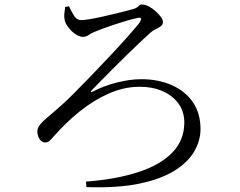

<svg xmlns="http://www.w3.org/2000/svg" viewBox="-20 -774 1040 831"><path d="M352 12.1Q482.4 2.2 578 -28.9Q673.5 -60 725.6 -113.5Q777.7 -167 777.7 -243.7Q777.7 -290.6 752.9 -325.2Q728.1 -359.8 684.3 -379.2Q640.5 -398.5 584.5 -398.5Q516.7 -398.5 450.2 -368.9Q383.7 -339.4 323.7 -290.7Q263.8 -242.1 213.7 -184.9Q202.9 -172.2 194.9 -164.8Q186.9 -157.4 174.7 -157.4Q161.3 -157.4 151.5 -172Q141.7 -186.5 141.7 -205.6Q141.7 -220.9 154 -235.6Q166.3 -250.3 186.5 -267Q206.8 -283.8 230.1 -304.4Q258.4 -328.3 297.8 -367.8Q337.3 -407.3 381.5 -453.3Q425.7 -499.3 466.7 -543.2Q507.7 -587.1 538.2 -621.9Q568.8 -656.7 581.7 -672.9Q591 -686.5 590.2 -693.4Q589.5 -700.2 569.9 -695.2Q555.1 -692.2 531 -685.1Q506.9 -678 479.7 -669.1Q452.5 -660.3 428.1 -651.4Q403.7 -642.5 389.3 -636.2Q374.5 -630 363.4 -622.3Q352.3 -614.5 339.4 -614.5Q327.9 -614.5 314.7 -621.4Q301.5 -628.3 290.2 -639.3Q278.8 -650.3 270.7 -662.8Q262.5 -675.3 260.2 -685.7Q257 -698.6 258.4 -714.4Q259.7 -730.1 262 -743.8L278.5 -746.9Q288.4 -725.1 300.3 -706.1Q312.2 -687 331.2 -687Q342.9 -687 365.7 -690.6Q388.4 -694.3 416.4 -700.4Q444.4 -706.5 471.8 -713.2Q499.3 -719.9 521.7 -725.6Q544.1 -731.3 555.2 -734.5Q571.6 -739 578.6 -746.7Q585.5 -754.4 594.7 -754.4Q607.8 -754.4 623.2 -746.5Q638.6 -738.6 652.5 -726.4Q666.4 -714.2 675.8 -701.3Q685.2 -688.4 685.2 -679.1Q685.2 -667.8 675.9 -660.5Q666.5 -653.2 653.9 -647.5Q641.3 -641.8 630.9 -632.6Q615.5 -618.7 589.1 -593.9Q562.7 -569.1 531.3 -538.4Q500 -507.7 469.7 -477.4Q439.5 -447 415 -422.3Q390.5 -397.7 377.8 -383.9Q371.4 -377.4 373.1 -375.9Q374.8 -374.5 382.2 -378.1Q429.9 -402.6 486 -416.9Q542.1 -431.2 591.9 -431.2Q664.7 -431.2 722.9 -405.7Q781 -380.3 814.4 -332.3Q847.8 -284.3 847.8 -215.1Q847.8 -166.3 821.4 -119.8Q794.9 -73.3 737.3 -36.5Q679.7 0.2 585.1 20.4Q490.4 40.5 354.2 35.8Z"/></svg>

Font: Noto Serif SC ExtraLight
Style: Regular
Weight: 200
Designer: Ryoko NISHIZUKA 西塚涼子 (kana & ideographs); Frank Grießhammer (Latin, Greek & Cyrillic); Wenlong ZHANG 张文龙 (bopomofo); San
Foundry: Adobe
Version: Version 2.002-H1;hotconv 1.1.0;makeotfexe 2.6.0